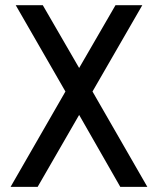

<svg xmlns="http://www.w3.org/2000/svg" viewBox="-20 -525 613 745"><path d="M446.8 200.2 287.1 -79.1 126 200.2H21L233.9 -169.9L41 -504.9H146L287.1 -261.2L428.2 -504.9H532.2L338.9 -169.9L551.8 200.2Z"/></svg>

Font: LT Superior Med
Style: Regular
Weight: 500
Designer: Daniel Lyons
Foundry: LyonsType
Version: Version 1.000